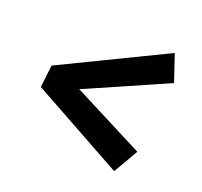

<svg xmlns="http://www.w3.org/2000/svg" viewBox="-78 -523 586 558"><g transform="rotate(20 215.0 -243.5)"><path d="M326 -52 42 -209 50 -278 374 -435 402 -352 133 -234 132 -250 370 -128Z"/></g></svg>

Font: Yrsa
Style: Bold Italic
Weight: 700
Italic angle: -7.10001°
Version: Version 2.004